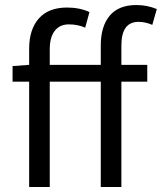

<svg xmlns="http://www.w3.org/2000/svg" viewBox="-20 -744 644 764"><path d="M381 0V-419H178V0H96V-419H30V-481L96 -486V-550Q96 -627 134.5 -670.5Q173 -714 247 -714Q297 -714 336 -696L319 -634Q289 -647 254 -647Q218 -647 198 -621.5Q178 -596 178 -548V-486H381V-563Q381 -639 416.5 -681.5Q452 -724 523 -724Q565 -724 604 -708L586 -645Q559 -657 531 -657Q463 -657 463 -563V-486H566V-419H463V0Z"/></svg>

Font: Toshiba Sans
Style: Regular
Weight: 400
Designer: Paul D. Hunt
Foundry: Toshiba Corporation
Version: Version 2.020;PS 2.0;hotconv 1.0.86;makeotf.lib2.5.63406